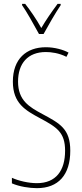

<svg xmlns="http://www.w3.org/2000/svg" viewBox="-20 -970 429 1000"><path d="M183 -793H207C233 -840 267 -900 296 -943V-950H280C246 -904 221 -868 195 -824C171 -868 137 -917 111 -950H95V-943C117 -912 156 -843 183 -793ZM346 -185C346 -299 292 -327 201 -376C132 -413 74 -447 74 -545C74 -640 125 -699 219 -699C246 -699 287 -694 326 -674L337 -696C310 -711 264 -724 219 -724C117 -724 47 -663 47 -545C47 -431 113 -395 189 -354C277 -307 319 -280 319 -185C319 -82 272 -16 172 -16C129 -16 77 -28 42 -44V-15C81 2 134 10 172 10C284 10 346 -59 346 -185Z"/></svg>

Font: Noto Sans Myanmar ExtraCondensed Thin
Style: Regular
Weight: 100
Width: 2
Designer: Monotype Design Team
Foundry: Monotype Imaging Inc.
Version: Version 2.107